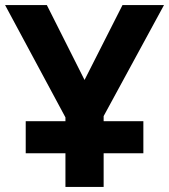

<svg xmlns="http://www.w3.org/2000/svg" viewBox="-20 -734 664 754"><path d="M237 0V-132H81V-258H237V-273L0 -714H164L312 -420L461 -714H624L387 -278V-258H543V-132H387V0Z"/></svg>

Font: Noto IKEA Arabic
Style: Bold
Weight: 700
Designer: Monotype Design Team
Foundry: Monotype Imaging Inc.
Version: Version 1.200